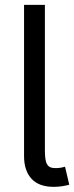

<svg xmlns="http://www.w3.org/2000/svg" viewBox="-20 -747 299 772"><path d="M160.5 -727.3V-142Q160.5 -122.2 162.5 -108.5Q164.4 -94.8 169.4 -86.3Q174.4 -77.8 183.2 -74.2Q192.1 -70.7 206 -71Q220.9 -71.7 228.2 -73.3Q235.4 -74.9 241.5 -76.7L258.5 -4.3Q247.5 -1.1 230.8 1.6Q214.1 4.3 196 4.3Q136.4 4.3 106.5 -28.4Q76.7 -61.1 76.7 -119.3V-727.3Z"/></svg>

Font: Fast_Sans
Style: Regular
Weight: 400
Designer: Rasmus Andersson
Foundry: rsms
Version: Version 3.018;git-588b23468